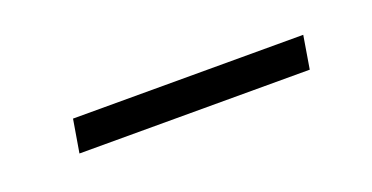

<svg xmlns="http://www.w3.org/2000/svg" viewBox="-21 -409 436 225"><g transform="rotate(-20 197.0 -296.5)"><path d="M350.6 -316.9 343.8 -275.9H56.6L63.5 -316.9Z"/></g></svg>

Font: Inter Display ExtraLight
Style: Italic
Weight: 200
Italic angle: -9.39999°
Designer: Rasmus Andersson
Foundry: rsms
Version: Version 4.000;git-a52131595